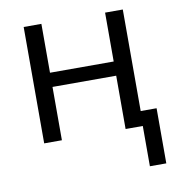

<svg xmlns="http://www.w3.org/2000/svg" viewBox="-81 -611 817 871"><g transform="rotate(-10 327.5 -175.0)"><path d="M539.6 0H460.4V-245.6H167V0H85.4V-536.1H167V-311H460.4V-536.1H542V-68.4H615.2V185.5H539.6Z"/></g></svg>

Font: Viking Open Sans
Style: Regular
Weight: 400
Foundry: Ascender Corporation
Version: Version 2.001